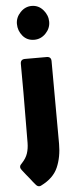

<svg xmlns="http://www.w3.org/2000/svg" viewBox="-64 -793 406 1052"><g transform="rotate(-5 139.0 -267.0)"><path d="M150.9 -575.2Q111.3 -575.2 87.4 -604Q63.5 -632.8 63.5 -669.9Q63.5 -705.6 90.1 -733.4Q116.7 -761.2 152.3 -761.2Q189.9 -761.2 215.3 -731.9Q240.7 -702.6 240.7 -666.5Q240.7 -630.4 214.1 -602.8Q187.5 -575.2 150.9 -575.2ZM236.3 4.9Q236.3 77.1 211.9 133.5Q187.5 189.9 119.1 223.6Q114.3 226.6 107.9 226.6Q98.6 226.6 90.3 217.3Q82.5 209 75.4 199.7Q68.4 190.4 61.5 181.6Q51.3 168.9 40.5 156Q29.8 143.1 20 129.9Q17.1 126 14.9 121.8Q12.7 117.7 12.7 112.8Q12.7 106 16.4 101.3Q20 96.7 24.4 92.3Q47.4 67.9 55.9 42.2Q64.5 16.6 64.9 -16.1Q66.4 -153.8 66.4 -291L65.9 -450.2Q65.9 -475.1 90.8 -475.1H210Q234.9 -475.1 234.9 -450.2Q234.9 -336.4 235.6 -222.7Q236.3 -108.9 236.3 4.9Z"/></g></svg>

Font: Belanosima SemiBold
Style: Regular
Weight: 600
Designer: The DocRepair Project, Santiago Orozco
Foundry: Google
Version: Version 2.000